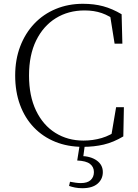

<svg xmlns="http://www.w3.org/2000/svg" viewBox="-20 -759 726 1012"><path d="M417 15Q337 15 271.5 -11.5Q206 -38 158.5 -87.5Q111 -137 85.5 -206.5Q60 -276 60 -361Q60 -445 86.5 -514.5Q113 -584 161 -634.5Q209 -685 274.5 -712Q340 -739 417 -739Q476 -739 524 -726Q572 -713 621 -684L625 -529H584L558 -692L600 -678V-643Q557 -676 516.5 -690Q476 -704 426 -704Q340 -704 274 -663Q208 -622 170.5 -545.5Q133 -469 133 -361Q133 -253 170 -176Q207 -99 272 -58.5Q337 -18 420 -18Q470 -18 516 -31.5Q562 -45 605 -77V-45L565 -35L592 -194H633L630 -40Q578 -9 527 3Q476 15 417 15ZM387 87 401 -1H428L417 81L404 63Q458 64 490 87Q522 110 522 148Q522 185 494.5 209Q467 233 414 233Q393 233 375.5 229.5Q358 226 344 221L349 199Q365 202 379 204Q393 206 406 206Q441 206 458 190Q475 174 475 148Q475 121 454.5 105Q434 89 387 87Z"/></svg>

Font: Noto Serif JP
Style: Regular
Weight: 200
Designer: Ryoko NISHIZUKA 西塚涼子 (kana & ideographs); Frank Grießhammer (Latin, Greek & Cyrillic); Wenlong ZHANG 张文龙 (bopomofo); San
Foundry: Adobe
Version: Version 2.001;hotconv 1.1.0;makeotfexe 2.6.0